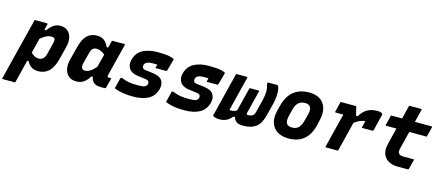

<svg xmlns="http://www.w3.org/2000/svg" viewBox="-104 -1336 4963 2173"><g transform="rotate(15 2377.0 -250.0)"><path d="M137 -540H281Q286 -540 288.5 -536.5Q291 -533 289 -529Q281 -496 272 -461H293Q321 -502 356 -527Q391 -552 437 -552Q490 -552 523 -524Q556 -496 566.5 -448Q577 -400 562 -340L527 -200Q499 -85 448 -37.5Q397 10 326 10Q273 10 241 -13Q209 -36 192 -72H175Q158 -4 141 64Q124 132 107 200H-37Q-49 200 -45 189Q-6 32 33 -125Q72 -282 112 -439Q120 -468 126 -493Q132 -518 137 -540ZM369 -408Q338 -408 305.5 -391.5Q273 -375 244 -347Q233 -304 222.5 -260.5Q212 -217 201 -174Q226 -149 248 -139.5Q270 -130 292 -130Q355 -130 374 -205L409 -348Q418 -384 404 -398Q394 -408 369 -408Z M865 -552Q917 -552 950 -527.5Q983 -503 1003 -454H1021Q1026 -473 1031 -493Q1036 -513 1043 -540H1187Q1198 -540 1195 -529Q1171 -433 1145.5 -332Q1120 -231 1100 -149Q1094 -127 1115 -127H1146Q1139 -98 1131.5 -69Q1124 -40 1116 -11Q1113 0 1102 0H1054Q1001 0 973 -23.5Q945 -47 940 -88H921Q893 -40 856.5 -15Q820 10 767 10Q716 10 681.5 -18Q647 -46 635.5 -96.5Q624 -147 641 -214L681 -369Q701 -444 730 -483.5Q759 -523 794 -537.5Q829 -552 865 -552ZM803 -144Q814 -133 834 -133Q892 -133 959 -211Q969 -250 979 -288.5Q989 -327 999 -365Q977 -384 951.5 -395.5Q926 -407 901 -407Q874 -407 857 -393.5Q840 -380 831 -347L795 -210Q790 -189 791.5 -172Q793 -155 803 -144Z M1582 -549Q1672 -549 1717 -538.5Q1762 -528 1770 -520Q1773 -517 1770 -508L1735 -380Q1732 -368 1718 -368H1597L1599 -376Q1602 -387 1604.5 -396Q1607 -405 1608 -411Q1597 -412 1585.5 -412Q1574 -412 1561 -412Q1509 -412 1486 -400Q1463 -388 1458 -365Q1454 -346 1463 -332.5Q1472 -319 1499 -316L1581 -306Q1666 -296 1693.5 -253.5Q1721 -211 1707 -154Q1685 -68 1615.5 -29.5Q1546 9 1440 9Q1343 9 1283.5 -6Q1224 -21 1216 -29Q1213 -32 1215 -38Q1224 -73 1231.5 -102Q1239 -131 1246 -161H1266Q1309 -142 1351 -135Q1393 -128 1460 -128Q1517 -128 1538 -139Q1559 -150 1563 -169Q1568 -189 1558 -202.5Q1548 -216 1511 -220L1427 -231Q1353 -241 1324.5 -285Q1296 -329 1311 -387Q1332 -471 1401 -510Q1470 -549 1582 -549Z M2182 -549Q2272 -549 2317 -538.5Q2362 -528 2370 -520Q2373 -517 2370 -508L2335 -380Q2332 -368 2318 -368H2197L2199 -376Q2202 -387 2204.5 -396Q2207 -405 2208 -411Q2197 -412 2185.5 -412Q2174 -412 2161 -412Q2109 -412 2086 -400Q2063 -388 2058 -365Q2054 -346 2063 -332.5Q2072 -319 2099 -316L2181 -306Q2266 -296 2293.5 -253.5Q2321 -211 2307 -154Q2285 -68 2215.5 -29.5Q2146 9 2040 9Q1943 9 1883.5 -6Q1824 -21 1816 -29Q1813 -32 1815 -38Q1824 -73 1831.5 -102Q1839 -131 1846 -161H1866Q1909 -142 1951 -135Q1993 -128 2060 -128Q2117 -128 2138 -139Q2159 -150 2163 -169Q2168 -189 2158 -202.5Q2148 -216 2111 -220L2027 -231Q1953 -241 1924.5 -285Q1896 -329 1911 -387Q1932 -471 2001 -510Q2070 -549 2182 -549Z M2686 -425H2790Q2801 -425 2798 -414L2732 -150Q2725 -125 2747 -125H2753Q2779 -125 2798.5 -136.5Q2818 -148 2826 -180L2865 -335Q2893 -448 2864 -520L2869 -540H2976Q2986 -540 2988 -535Q3000 -520 3004 -486Q3008 -452 3004.5 -408.5Q3001 -365 2990 -322L2952 -172Q2927 -75 2872.5 -35Q2818 5 2730 5H2714Q2667 5 2643 -15Q2619 -35 2611 -66H2592Q2564 -29 2527.5 -12Q2491 5 2448 5Q2416 5 2397 -1Q2378 -7 2371 -14Q2369 -16 2368.5 -18Q2368 -20 2369 -25Q2384 -84 2396 -131Q2408 -178 2419 -223Q2430 -268 2442.5 -319Q2455 -370 2472 -437Q2478 -460 2484.5 -486Q2491 -512 2498 -540H2622Q2633 -540 2630 -529Q2609 -445 2589 -365.5Q2569 -286 2549 -204Q2544 -185 2539.5 -165.5Q2535 -146 2530 -127Q2536 -125 2544 -125Q2563 -125 2581.5 -129.5Q2600 -134 2615 -145Q2629 -197 2640 -241.5Q2651 -286 2662 -329.5Q2673 -373 2686 -425Z M3356 -552Q3429 -552 3478.5 -520.5Q3528 -489 3547.5 -429.5Q3567 -370 3548 -285L3535 -225Q3509 -109 3440 -48.5Q3371 12 3258 12Q3180 12 3127 -20.5Q3074 -53 3054 -113.5Q3034 -174 3054 -256L3069 -316Q3098 -434 3169 -493Q3240 -552 3356 -552ZM3338 -425Q3290 -425 3260.5 -398Q3231 -371 3218 -320L3196 -231Q3180 -164 3207 -137Q3225 -118 3266 -118Q3313 -118 3340 -145.5Q3367 -173 3380 -222L3403 -308Q3421 -378 3392 -407Q3374 -425 3338 -425Z M3721 -540H3905Q3905 -540 3909.5 -522Q3914 -504 3920 -479Q3926 -454 3931 -434H3951Q3983 -493 4033 -521.5Q4083 -550 4149 -550Q4194 -550 4210 -534Q4214 -530 4214 -526.5Q4214 -523 4213 -520L4166 -330Q4163 -319 4152 -319H4028L4033 -339Q4037 -355 4041 -370.5Q4045 -386 4049 -402H4045Q4022 -402 3988.5 -388Q3955 -374 3923 -349Q3909 -292 3892.5 -225.5Q3876 -159 3861 -98Q3854 -71 3847.5 -46.5Q3841 -22 3836 0H3697Q3686 0 3689 -11Q3699 -52 3712 -103.5Q3725 -155 3738.5 -210.5Q3752 -266 3765.5 -317.5Q3779 -369 3789 -410H3700Q3688 -410 3692 -421Q3700 -451 3707 -480.5Q3714 -510 3721 -540Z M4694 -127Q4686 -97 4679.5 -69Q4673 -41 4665 -11Q4662 0 4651 0H4536Q4471 0 4425.5 -26Q4380 -52 4362.5 -101Q4345 -150 4362 -220Q4374 -268 4386 -316.5Q4398 -365 4410 -413H4291Q4286 -413 4284 -416.5Q4282 -420 4283 -424Q4291 -455 4298 -482Q4305 -509 4312 -540H4442Q4450 -572 4457 -600Q4463 -626 4469.5 -650.5Q4476 -675 4482 -700H4621Q4633 -700 4629 -689Q4620 -652 4610.5 -614.5Q4601 -577 4592 -540H4786Q4798 -540 4794 -529Q4787 -498 4780 -471Q4773 -444 4765 -413H4560Q4548 -364 4535.5 -314.5Q4523 -265 4511 -216Q4495 -164 4515 -143Q4531 -127 4573 -127Z"/></g></svg>

Font: Recursive Mn Lnr St XBd
Style: Italic
Weight: 800
Italic angle: -15°
Monospace: yes
Version: Version 1.079;hotconv 1.0.112;makeotfexe 2.5.65598; ttfautoh